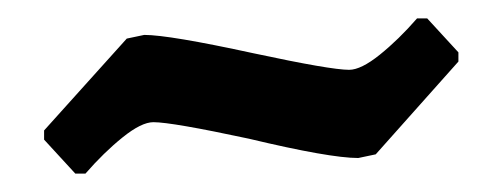

<svg xmlns="http://www.w3.org/2000/svg" viewBox="-20 -368 546 209"><path d="M28 -216V-226L118 -326L137 -330Q164 -330 256 -310Q340 -292 360 -292Q373 -292 393.5 -308.5Q414 -325 434 -348H445L479 -311V-301L389 -200L370 -196Q339 -196 251 -217Q167 -235 147 -235Q134 -235 113.5 -218.5Q93 -202 73 -179H62Z"/></svg>

Font: Alegreya
Style: Bold
Weight: 700
Designer: Juan Pablo del Peral
Foundry: Huerta Tipografica
Version: Version 2.008; ttfautohint (v1.8)